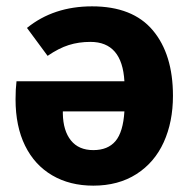

<svg xmlns="http://www.w3.org/2000/svg" viewBox="-20 -568 597 605"><path d="M525 -266Q525 -184 496 -120Q467 -56 410 -19.5Q353 17 274 17Q200 17 144.5 -15.5Q89 -48 59 -109Q29 -170 29 -255Q29 -287 32 -312H372Q365 -436 265 -436Q228 -436 196.5 -426Q165 -416 130 -392L65 -480Q149 -548 270 -548Q398 -548 461.5 -472.5Q525 -397 525 -266ZM372 -217H178V-210Q179 -156 203.5 -125.5Q228 -95 274 -95Q320 -95 344 -123.5Q368 -152 372 -217Z"/></svg>

Font: Fira Sans BGR
Style: Bold
Weight: 700
Designer: bBox Type GmbH & Carrois Corporate GbR & Edenspiekermann AG
Foundry: bBox Type GmbH & Carrois Corporate GbR & Edenspiekermann AG
Version: Version 4.301